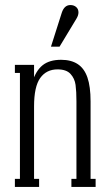

<svg xmlns="http://www.w3.org/2000/svg" viewBox="-20 -741 433 761"><path d="M39 0V-32H59V-452H39V-484H115V-415H108Q122 -461 149 -482.5Q176 -504 222 -504Q262 -504 288 -487Q314 -470 326.5 -434Q339 -398 339 -339V-32H359V0H263V-32H283V-339Q283 -379 279.5 -404.5Q276 -430 259.5 -448Q243 -466 208 -466Q164 -466 139.5 -432Q115 -398 115 -319V-32H135V0ZM225 -691Q230 -706 238.5 -713.5Q247 -721 259 -721Q273 -721 282 -713Q291 -705 291 -692Q291 -680 283 -667L216 -556H182Z"/></svg>

Font: Margherita Variable
Style: Regular
Weight: 400
Designer: James Puckett
Foundry: Dunwich Type Founders
Version: Version 1.008